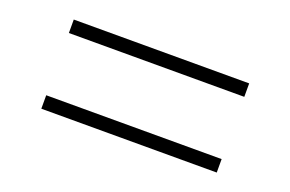

<svg xmlns="http://www.w3.org/2000/svg" viewBox="-56 -672 1033 684"><g transform="rotate(20 461.0 -330.0)"><path d="M794 -212V-161H129V-212ZM129 -448V-499H794V-448Z"/></g></svg>

Font: Zen Kaku Gothic New
Style: Regular
Weight: 400
Designer: Yoshimichi Ohira
Foundry: Positype
Version: Version 1.001